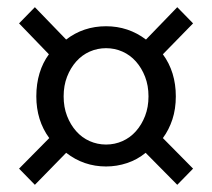

<svg xmlns="http://www.w3.org/2000/svg" viewBox="-20 -597 590 534"><path d="M33 -128 77 -83 164 -172Q213 -134 275 -134Q305 -134 333.5 -143.5Q362 -153 385 -172L473 -83L517 -128L433 -213Q450 -236 459.5 -265Q469 -294 469 -329Q469 -397 433 -446L517 -532L473 -577L386 -487Q337 -524 275 -524Q212 -524 164 -487L77 -577L33 -532L116 -446Q99 -423 90 -393.5Q81 -364 81 -329Q81 -262 117 -213ZM157 -329Q157 -359 166.5 -383.5Q176 -408 192 -426Q208 -444 229.5 -453.5Q251 -463 275 -463Q299 -463 320.5 -453.5Q342 -444 358 -426Q374 -408 383.5 -383.5Q393 -359 393 -329Q393 -299 383.5 -274.5Q374 -250 358 -232Q342 -214 320.5 -204.5Q299 -195 275 -195Q251 -195 229.5 -204.5Q208 -214 192 -232Q176 -250 166.5 -274.5Q157 -299 157 -329Z"/></svg>

Font: Codetta
Style: Regular
Weight: 400
Italic angle: -11°
Designer: Ulrich Proeller
Foundry: PROSA GmbH
Version: Version 2.00;September 29, 2018;FontCreator 11.5.0.2427 64-b